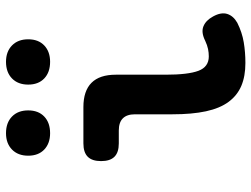

<svg xmlns="http://www.w3.org/2000/svg" viewBox="-119 -709 838 640"><g transform="rotate(-90 300.0 -389.0)"><path d="M371 -256Q371 -181 384 -146.5Q397 -112 432 -112Q444 -112 456.5 -114.5Q469 -117 484 -124Q512 -138 532 -130Q552 -122 565 -98Q580 -71 573.5 -50.5Q567 -30 544 -17Q512 -1 479 4.5Q446 10 410 10Q366 10 334 -3.5Q302 -17 280.5 -46Q259 -75 249 -121.5Q239 -168 239 -233V-358Q239 -385 225.5 -398.5Q212 -412 185 -412H142Q112 -412 97.5 -426.5Q83 -441 83 -471Q83 -501 97.5 -515.5Q112 -530 142 -530H263Q317 -530 344 -503Q371 -476 371 -422ZM414 -641Q379 -641 358.5 -660.5Q338 -680 338 -714Q338 -748 358.5 -768Q379 -788 414 -788Q448 -788 468.5 -768Q489 -748 489 -714Q489 -680 468.5 -660.5Q448 -641 414 -641ZM176 -641Q142 -641 121.5 -660.5Q101 -680 101 -714Q101 -748 121.5 -768Q142 -788 176 -788Q211 -788 231.5 -768Q252 -748 252 -714Q252 -680 231.5 -660.5Q211 -641 176 -641Z"/></g></svg>

Font: Maple Mono Normal NL
Style: Bold
Weight: 700
Monospace: yes
Designer: subframe7536
Version: Version 7.000